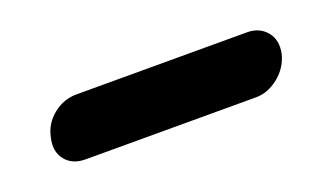

<svg xmlns="http://www.w3.org/2000/svg" viewBox="-29 -171 597 344"><g transform="rotate(-20 269.5 0.5)"><path d="M94 58Q69 58 56 41.5Q43 25 49 0Q54 -25 74 -41Q94 -57 119 -57H444Q467 -57 480.5 -41Q494 -25 489 0Q483 25 462.5 41.5Q442 58 419 58Z"/></g></svg>

Font: VDS
Style: Bold Italic
Weight: 700
Designer: artmaker
Foundry: artmaker
Version: Version 1.000 2009 initial release